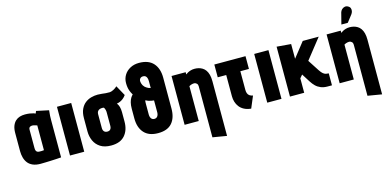

<svg xmlns="http://www.w3.org/2000/svg" viewBox="-83 -1204 3840 1903"><g transform="rotate(-15 1837.0 -252.5)"><path d="M416 -487 289 -514Q285 -506 282.5 -498Q280 -490 280 -490Q274 -493 259 -497.5Q244 -502 222.5 -505.5Q201 -509 173 -509Q145 -509 120 -501.5Q95 -494 75.5 -476Q56 -458 44.5 -428.5Q33 -399 33 -355V-170Q33 -135 41.5 -103.5Q50 -72 68.5 -48Q87 -24 119 -10Q151 4 197 4Q220 4 248 3Q276 2 305 1Q334 0 357.5 -1.5Q381 -3 395.5 -4Q410 -5 410 -5V-390Q410 -407 411 -431.5Q412 -456 416 -487ZM179 -163V-351Q179 -363 183 -369.5Q187 -376 192.5 -379Q198 -382 204.5 -383Q211 -384 215 -384Q220 -384 226 -383Q232 -382 239 -380Q246 -378 252.5 -376Q259 -374 264 -372V-118Q258 -118 252.5 -117Q247 -116 242 -116Q237 -116 231.5 -116Q226 -116 221 -116Q208 -116 198.5 -120Q189 -124 184 -134Q179 -144 179 -163Z M500 0H646V-500H500Z M1179 -439 1121 -544Q1105 -528 1082.5 -516.5Q1060 -505 1044 -504Q1024 -503 1003 -505Q982 -507 961.5 -509.5Q941 -512 920 -512Q887 -512 853.5 -503Q820 -494 792 -472.5Q764 -451 746.5 -414Q729 -377 729 -321V-185Q729 -134 749 -89.5Q769 -45 811.5 -17.5Q854 10 922 10Q1015 10 1062 -43.5Q1109 -97 1109 -185V-282Q1109 -313 1102 -337Q1095 -361 1082 -377Q1098 -379 1115 -386Q1132 -393 1148.5 -406Q1165 -419 1179 -439ZM962 -317V-180Q962 -167 957.5 -156Q953 -145 944 -139Q935 -133 919 -133Q904 -133 894 -139.5Q884 -146 879.5 -157Q875 -168 875 -180V-322Q875 -337 879.5 -346.5Q884 -356 892 -362Q900 -368 909 -370.5Q918 -373 926 -373Q930 -373 933.5 -373Q937 -373 940 -372.5Q943 -372 947 -371Q950 -367 952.5 -362Q955 -357 956.5 -352Q958 -347 959.5 -341.5Q961 -336 961.5 -330Q962 -324 962 -317Z M1397 -710Q1346 -710 1306 -688.5Q1266 -667 1244 -630.5Q1222 -594 1222 -550Q1222 -527 1225 -507Q1228 -487 1235.5 -467Q1243 -447 1257 -424Q1246 -414 1235.5 -397Q1225 -380 1218 -353.5Q1211 -327 1211 -288V-190Q1211 -96 1259.5 -42Q1308 12 1403 12Q1499 12 1545.5 -41.5Q1592 -95 1592 -190V-506Q1592 -601 1543 -655.5Q1494 -710 1397 -710ZM1446 -509V-439Q1433 -442 1423 -446.5Q1413 -451 1405 -456.5Q1397 -462 1390 -468Q1381 -477 1375.5 -486Q1370 -495 1367.5 -503.5Q1365 -512 1363.5 -519.5Q1362 -527 1362 -532Q1362 -543 1366.5 -551.5Q1371 -560 1379.5 -565.5Q1388 -571 1402 -571Q1417 -571 1426.5 -564Q1436 -557 1441 -543Q1446 -529 1446 -509ZM1402 -134Q1387 -134 1377.5 -142Q1368 -150 1363.5 -162.5Q1359 -175 1359 -189V-298Q1359 -315 1359.5 -322Q1360 -329 1364 -336Q1376 -328 1390.5 -323Q1405 -318 1420 -315.5Q1435 -313 1446 -312V-189Q1446 -175 1441.5 -162.5Q1437 -150 1427.5 -142Q1418 -134 1402 -134Z M1910 -333V191L2054 215V-346Q2054 -385 2046.5 -413Q2039 -441 2025.5 -460Q2012 -479 1994 -490Q1976 -501 1956 -506Q1936 -511 1915 -511Q1892 -511 1874 -505.5Q1856 -500 1842.5 -492.5Q1829 -485 1821 -478V-501H1676V0H1821V-358Q1831 -364 1839.5 -367Q1848 -370 1856 -371.5Q1864 -373 1871 -373Q1881 -373 1888 -369.5Q1895 -366 1900 -361Q1905 -356 1907.5 -349Q1910 -342 1910 -333Z M2347 -179V-370H2435V-501H2115V-370H2202V-151Q2202 -122 2210.5 -94Q2219 -66 2237 -42.5Q2255 -19 2284.5 -3.5Q2314 12 2355 16L2406 -105Q2384 -109 2371 -118.5Q2358 -128 2352.5 -143.5Q2347 -159 2347 -179Z M2524 0H2670V-500H2524Z M3100 -178 3024 -295 3186 -500H3022L2903 -349V-500L2757 -512V0H2903V-148L2930 -180L2983 -96Q3001 -67 3023 -45.5Q3045 -24 3074.5 -12Q3104 0 3142 0H3188V-123H3185Q3173 -123 3159.5 -126Q3146 -129 3131.5 -140.5Q3117 -152 3100 -178Z M3501 -333V191L3645 215V-346Q3645 -385 3637.5 -413Q3630 -441 3616.5 -460Q3603 -479 3585 -490Q3567 -501 3547 -506Q3527 -511 3506 -511Q3483 -511 3465 -505.5Q3447 -500 3433.5 -492.5Q3420 -485 3412 -478V-501H3267V0H3412V-358Q3422 -364 3430.5 -367Q3439 -370 3447 -371.5Q3455 -373 3462 -373Q3472 -373 3479 -369.5Q3486 -366 3491 -361Q3496 -356 3498.5 -349Q3501 -342 3501 -333ZM3555 -629Q3565 -642 3568.5 -658Q3572 -674 3567 -689Q3562 -704 3545 -713Q3528 -723 3510.5 -719Q3493 -715 3481 -703Q3469 -691 3464 -675L3434 -558H3500Z"/></g></svg>

Font: Advent Pro ExtraBold
Style: Regular
Weight: 800
Designer: VivaRado, Andreas Kalpakidis
Foundry: VivaRado, Andreas Kalpakidis
Version: Version 3.000